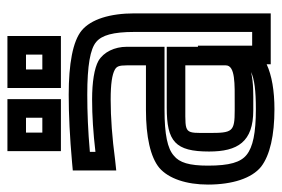

<svg xmlns="http://www.w3.org/2000/svg" viewBox="-153 -583 759 517"><g transform="rotate(-90 226.5 -324.5)"><path d="M449 0V-342C449 -408 433 -459 403 -484C374 -508 313 -519 230 -519C176 -519 115 -516 48 -510L26 -508V-485V-419V-391L54 -394C114 -402 168 -406 217 -406C260 -406 284 -402 297 -395C306 -390 309 -384 309 -363V-311H189C117 -311 62 -299 33 -275C4 -250 -12 -202 -12 -144C-12 -78 5 -26 36 -1C67 23 121 35 191 35C240 35 282 28 312 14V25H337H424H449V0ZM127 -141C127 -208 123 -205 195 -205H309V-96C309 -70 258 -72 206 -72H188C130 -72 127 -78 127 -141ZM77 -141C77 -64 103 -22 188 -22H206C228 -22 261 -21 291 -28C272 -19 241 -15 191 -15C127 -15 89 -23 68 -40C48 -56 39 -86 39 -144C39 -194 47 -221 66 -236C85 -253 123 -261 189 -261H334H359V-286V-363C359 -395 345 -425 321 -439C301 -450 264 -456 217 -456C174 -456 127 -453 76 -447V-462C132 -467 183 -469 230 -469C309 -469 353 -461 372 -445C390 -430 399 -400 399 -342V-25H362V-46V-171H359V-230V-255H334H195C104 -255 77 -232 77 -141ZM218 -565V-659V-684H193H103H78V-659V-565V-540H103H193H218V-565ZM168 -590H128V-634H168V-590ZM388 -565V-659V-684H363H273H248V-659V-565V-540H273H363H388V-565ZM338 -590H298V-634H338V-590Z"/></g></svg>

Font: Gamestation DisplayOutline
Style: Regular
Weight: 400
Designer: Jonas Hecksher
Foundry: Jonas Hecksher, Playtypeª, e-types AS
Version: Version 1.003